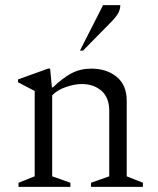

<svg xmlns="http://www.w3.org/2000/svg" viewBox="-20 -727 614 747"><path d="M52 0V-16L115 -41V-373L50 -407V-418L167 -460H175L182 -387H186Q224 -424 258.5 -442Q293 -460 335 -460Q395 -460 434 -428Q473 -396 473 -335V-41L536 -16V0H334V-16L405 -41V-296Q405 -347 375 -373.5Q345 -400 298 -400Q270 -400 236.5 -388.5Q203 -377 183 -356V-41L254 -16V0ZM291 -530 381 -707H448Q448 -692 441 -678Q434 -664 415 -644L303 -530Z"/></svg>

Font: Spectral Light
Style: Regular
Weight: 300
Designer: Jean-Baptiste Levee
Foundry: Production Type
Version: Version 2.001